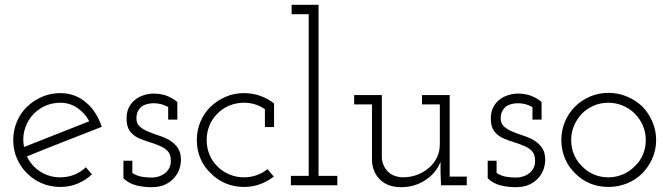

<svg xmlns="http://www.w3.org/2000/svg" viewBox="-20 -770 2782 798"><path d="M231 -343Q270 -343 301.5 -321.5Q333 -300 351 -266Q283 -239 215.5 -212.5Q148 -186 80 -159Q73 -193 81 -225.5Q89 -258 109 -284Q130 -311 161.5 -327Q193 -343 231 -343ZM362 -45 337 -75Q316 -55 289 -44Q262 -33 231 -33Q184 -33 147 -57Q110 -81 92 -120Q170 -152 247.5 -182Q325 -212 403 -243Q393 -273 377 -298.5Q361 -324 340 -342Q318 -362 290 -372.5Q262 -383 231 -383Q190 -383 154.5 -367.5Q119 -352 92 -326Q65 -300 50 -264Q35 -228 35 -188Q35 -147 50 -112Q65 -77 92 -50Q119 -23 154.5 -8Q190 7 231 7Q270 7 303 -7Q336 -21 362 -45Z M705 -32Q719 -48 725.5 -67.5Q732 -87 732 -105Q732 -137 718.5 -156Q705 -175 685 -187Q664 -199 640.5 -206.5Q617 -214 596 -223Q576 -231 561.5 -243.5Q547 -256 547 -278Q547 -295 553 -307Q559 -319 568 -327Q578 -334 591.5 -337.5Q605 -341 618 -341Q635 -341 650 -337Q665 -333 679 -325V-273H717V-346Q707 -355 695 -361.5Q683 -368 670 -373Q654 -378 642 -379.5Q630 -381 617 -381Q599 -381 578 -374.5Q557 -368 541 -355Q525 -342 515.5 -323Q506 -304 506 -277Q506 -244 519.5 -225.5Q533 -207 554 -197Q575 -187 599 -180Q623 -173 643 -164Q664 -156 677 -142Q690 -128 690 -102Q690 -84 683.5 -71.5Q677 -59 666 -50Q654 -41 640 -36.5Q626 -32 611 -32Q589 -32 569 -35.5Q549 -39 530 -51V-102H493V-29Q516 -7 546.5 0.5Q577 8 609 8Q643 8 666.5 -3Q690 -14 705 -32Z M1118 -36 1092 -67Q1072 -51 1047 -42Q1022 -33 994 -33Q962 -33 933.5 -45Q905 -57 885 -77Q863 -98 851 -126.5Q839 -155 839 -188Q839 -221 851 -249.5Q863 -278 886 -300Q906 -320 934 -331.5Q962 -343 994 -343Q1019 -343 1041 -336Q1063 -329 1081 -316V-242H1119V-340Q1094 -360 1062 -371.5Q1030 -383 994 -383Q953 -383 917.5 -367.5Q882 -352 855 -326Q828 -300 813 -264Q798 -228 798 -188Q798 -147 813 -111.5Q828 -76 856 -50Q882 -23 917.5 -8Q953 7 994 7Q1030 7 1061 -4.5Q1092 -16 1118 -36Z M1382 0V-39H1304V-750H1192V-711H1263V-39H1189V0Z M1811 -97V-52L1813 0H1920V-36H1849V-375H1734V-336H1808V-170Q1808 -140 1795.5 -114.5Q1783 -89 1762 -72Q1740 -53 1712.5 -43Q1685 -33 1654 -33Q1612 -35 1590.5 -58.5Q1569 -82 1567 -115V-375H1452V-336H1526V-104Q1528 -54 1560 -23Q1592 8 1647 8Q1702 8 1746.5 -20.5Q1791 -49 1811 -97Z M2219 -32Q2233 -48 2239.5 -67.5Q2246 -87 2246 -105Q2246 -137 2232.5 -156Q2219 -175 2199 -187Q2178 -199 2154.5 -206.5Q2131 -214 2110 -223Q2090 -231 2075.5 -243.5Q2061 -256 2061 -278Q2061 -295 2067 -307Q2073 -319 2082 -327Q2092 -334 2105.5 -337.5Q2119 -341 2132 -341Q2149 -341 2164 -337Q2179 -333 2193 -325V-273H2231V-346Q2221 -355 2209 -361.5Q2197 -368 2184 -373Q2168 -378 2156 -379.5Q2144 -381 2131 -381Q2113 -381 2092 -374.5Q2071 -368 2055 -355Q2039 -342 2029.5 -323Q2020 -304 2020 -277Q2020 -244 2033.5 -225.5Q2047 -207 2068 -197Q2089 -187 2113 -180Q2137 -173 2157 -164Q2178 -156 2191 -142Q2204 -128 2204 -102Q2204 -84 2197.5 -71.5Q2191 -59 2180 -50Q2168 -41 2154 -36.5Q2140 -32 2125 -32Q2103 -32 2083 -35.5Q2063 -39 2044 -51V-102H2007V-29Q2030 -7 2060.5 0.5Q2091 8 2123 8Q2157 8 2180.5 -3Q2204 -14 2219 -32Z M2650 -50Q2676 -77 2691.5 -112Q2707 -147 2707 -188Q2707 -228 2691.5 -264Q2676 -300 2650 -327Q2623 -353 2586.5 -368.5Q2550 -384 2509 -384Q2468 -384 2432 -368.5Q2396 -353 2370 -327Q2343 -300 2328 -264Q2313 -228 2313 -188Q2313 -147 2328 -111.5Q2343 -76 2370 -50Q2396 -23 2431.5 -8Q2467 7 2509 7Q2550 7 2586.5 -8Q2623 -23 2650 -50ZM2399 -79Q2378 -99 2366 -127Q2354 -155 2354 -188Q2354 -220 2366 -248Q2378 -276 2399 -298Q2420 -319 2448 -331Q2476 -343 2508 -343Q2540 -343 2568.5 -331Q2597 -319 2618 -298Q2640 -276 2652 -248Q2664 -220 2664 -188Q2664 -155 2652 -127Q2640 -99 2618 -79Q2597 -57 2568.5 -45Q2540 -33 2508 -33Q2476 -33 2448 -45Q2420 -57 2399 -79Z"/></svg>

Font: Josefin Slab Thin
Style: Regular
Weight: 400
Version: Version 2.000